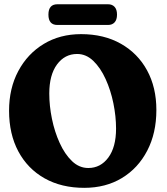

<svg xmlns="http://www.w3.org/2000/svg" viewBox="-20 -870 783 900"><path d="M360 -710Q467 -710 546.5 -665Q626 -620 669.5 -540Q713 -460 713 -354.5Q713 -246 670.2 -163.8Q627.5 -81.5 551.5 -35.5Q475.5 10.5 375 10.5Q268 10.5 188.8 -34.2Q109.5 -79 66 -160.2Q22.5 -241.5 22.5 -351Q22.5 -456 65.8 -537Q109 -618 185 -664Q261 -710 360 -710ZM524 -267Q524 -324.5 511.5 -385.8Q499 -447 475.2 -499.2Q451.5 -551.5 417.8 -584.2Q384 -617 341.5 -617Q283.5 -617 247.2 -567.8Q211 -518.5 211 -431.5Q211 -374 223.5 -313Q236 -252 259.8 -199.8Q283.5 -147.5 317.2 -115Q351 -82.5 394 -82.5Q451.5 -82.5 487.8 -131.5Q524 -180.5 524 -267ZM207 -801.5Q207 -850 249 -850H486.5Q506 -850 517.2 -837.8Q528.5 -825.5 528.5 -801.5Q528.5 -777.5 517.2 -765.2Q506 -753 486.5 -753H249Q207 -753 207 -801.5Z"/></svg>

Font: Fraunces 144pt S100
Style: Bold
Weight: 700
Version: Version 1.000; ttfautohint (v1.8.3)